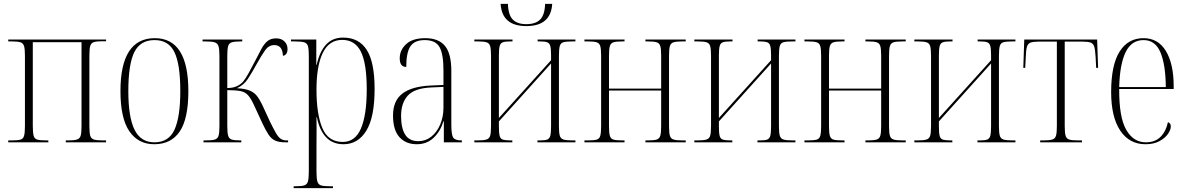

<svg xmlns="http://www.w3.org/2000/svg" viewBox="-20 -742 6185 1001"><path d="M23 0V-10H42Q72 -10 86.5 -14Q101 -18 105.5 -34Q110 -50 110 -84V-452Q110 -486 105.5 -501.5Q101 -517 86.5 -521.5Q72 -526 42 -526H23V-536H533V-527H514Q484 -527 469.5 -522.5Q455 -518 450.5 -502.5Q446 -487 446 -453V-84Q446 -50 450.5 -34.5Q455 -19 470 -14.5Q485 -10 516 -10H533V0H323V-10H337Q366 -10 381 -14.5Q396 -19 400.5 -34.5Q405 -50 405 -84V-522H151V-84Q151 -50 155.5 -34Q160 -18 175 -14Q190 -10 222 -10H232V0Z M784 10Q701 10 654.5 -57.5Q608 -125 608 -267Q608 -543 787 -543Q962 -543 962 -267Q962 -123 917 -56.5Q872 10 784 10ZM785 0Q860 0 890 -66.5Q920 -133 920 -267Q920 -407 889.5 -470Q859 -533 786 -533Q711 -533 680 -469.5Q649 -406 649 -267Q649 -131 681.5 -65.5Q714 0 785 0Z M1041 0V-10H1054Q1085 -10 1100 -14.5Q1115 -19 1119.5 -34.5Q1124 -50 1124 -84V-452Q1124 -486 1119 -501.5Q1114 -517 1098.5 -521.5Q1083 -526 1050 -526H1036V-536H1243V-526H1235Q1204 -526 1189 -521.5Q1174 -517 1169.5 -501.5Q1165 -486 1165 -452V-283Q1193 -283 1213.5 -292Q1234 -301 1248 -317Q1261 -333 1276 -360.5Q1291 -388 1311 -426Q1328 -459 1342 -485.5Q1356 -512 1373.5 -527Q1391 -542 1420 -542Q1447 -542 1463 -526Q1479 -510 1479 -487Q1479 -455 1455 -451Q1453 -507 1410 -507Q1382 -507 1363 -481Q1344 -455 1317 -406Q1294 -364 1272.5 -331Q1251 -298 1215 -282Q1256 -280 1280 -270.5Q1304 -261 1318.5 -243Q1333 -225 1346 -198L1387 -109Q1406 -70 1418.5 -48.5Q1431 -27 1443.5 -18.5Q1456 -10 1474 -10H1482V0H1468Q1434 0 1414.5 -9Q1395 -18 1380.5 -39.5Q1366 -61 1348 -99L1307 -188Q1290 -226 1274.5 -244Q1259 -262 1234.5 -267Q1210 -272 1165 -272V-84Q1165 -50 1169.5 -34.5Q1174 -19 1188 -14.5Q1202 -10 1232 -10H1238V0Z M1511 239V229H1522Q1552 229 1566.5 224.5Q1581 220 1585.5 203.5Q1590 187 1590 152V-452Q1590 -486 1585.5 -501.5Q1581 -517 1565.5 -521.5Q1550 -526 1517 -526H1497V-536H1629V-404H1631Q1646 -472 1679.5 -509Q1713 -546 1769 -546Q1851 -546 1892 -482Q1933 -418 1933 -278Q1933 -130 1889.5 -60Q1846 10 1771 10Q1715 10 1680.5 -26Q1646 -62 1632 -131H1630Q1631 -99 1630.5 -63.5Q1630 -28 1630 12V152Q1630 187 1634.5 203.5Q1639 220 1653.5 224.5Q1668 229 1697 229H1716V239ZM1767 -2Q1832 -2 1862 -72.5Q1892 -143 1892 -276Q1892 -411 1861.5 -472.5Q1831 -534 1764 -534Q1696 -534 1663 -466.5Q1630 -399 1630 -275Q1630 -147 1660.5 -74.5Q1691 -2 1767 -2Z M2153 10Q2096 10 2062.5 -27Q2029 -64 2029 -140Q2029 -216 2077 -253.5Q2125 -291 2223 -296L2292 -299V-375Q2292 -460 2271.5 -496.5Q2251 -533 2194 -533Q2142 -533 2120 -501Q2098 -469 2098 -393Q2064 -393 2064 -438Q2064 -481 2097.5 -512Q2131 -543 2197 -543Q2267 -543 2300 -502.5Q2333 -462 2333 -372V-93Q2333 -39 2343 -24.5Q2353 -10 2385 -10H2388V0H2294V-110H2292Q2276 -57 2240.5 -23.5Q2205 10 2153 10ZM2161 -6Q2199 -6 2228.5 -29.5Q2258 -53 2275 -93Q2292 -133 2292 -181V-289L2227 -286Q2141 -282 2106 -243.5Q2071 -205 2071 -137Q2071 -74 2092.5 -40Q2114 -6 2161 -6Z M2724 -606Q2597 -606 2590 -722H2628Q2630 -663 2654 -639.5Q2678 -616 2724 -616Q2771 -616 2795.5 -639.5Q2820 -663 2822 -722H2859Q2852 -606 2724 -606ZM2453 0V-10H2471Q2501 -10 2516 -14.5Q2531 -19 2535.5 -34.5Q2540 -50 2540 -85V-451Q2540 -486 2535.5 -501.5Q2531 -517 2516.5 -521.5Q2502 -526 2472 -526H2453V-536H2652V-526H2639Q2614 -526 2601.5 -521.5Q2589 -517 2585 -501.5Q2581 -486 2581 -453V-127L2853 -428V-453Q2853 -487 2849 -502Q2845 -517 2833 -521.5Q2821 -526 2797 -526H2783V-536H2980V-526H2965Q2933 -526 2918 -522Q2903 -518 2898.5 -502Q2894 -486 2894 -451V-84Q2894 -50 2898.5 -34.5Q2903 -19 2918 -14.5Q2933 -10 2965 -10H2980V0H2782V-10H2797Q2821 -10 2833 -14.5Q2845 -19 2849 -34.5Q2853 -50 2853 -84V-411L2581 -109V-83Q2581 -49 2585 -33.5Q2589 -18 2602 -14Q2615 -10 2640 -10H2651V0Z M3027 0V-10H3045Q3076 -10 3090.5 -14Q3105 -18 3109.5 -34Q3114 -50 3114 -84V-452Q3114 -486 3109.5 -501.5Q3105 -517 3090.5 -521.5Q3076 -526 3047 -526H3027V-536H3236V-526H3222Q3193 -526 3178.5 -521.5Q3164 -517 3159.5 -501.5Q3155 -486 3155 -452V-280H3427V-452Q3427 -486 3422.5 -501.5Q3418 -517 3403.5 -521.5Q3389 -526 3360 -526H3345V-536H3555V-526H3536Q3506 -526 3491.5 -521.5Q3477 -517 3472.5 -501.5Q3468 -486 3468 -452V-84Q3468 -50 3472.5 -34.5Q3477 -19 3492 -14.5Q3507 -10 3538 -10H3555V0H3345V-10H3359Q3389 -10 3403.5 -14.5Q3418 -19 3422.5 -34.5Q3427 -50 3427 -84V-270H3155V-84Q3155 -50 3159.5 -34Q3164 -18 3179 -14Q3194 -10 3225 -10H3236V0Z M3600 0V-10H3618Q3648 -10 3663 -14.5Q3678 -19 3682.5 -34.5Q3687 -50 3687 -85V-451Q3687 -486 3682.5 -501.5Q3678 -517 3663.5 -521.5Q3649 -526 3619 -526H3600V-536H3799V-526H3786Q3761 -526 3748.5 -521.5Q3736 -517 3732 -501.5Q3728 -486 3728 -453V-127L4000 -428V-453Q4000 -487 3996 -502Q3992 -517 3980 -521.5Q3968 -526 3944 -526H3930V-536H4127V-526H4112Q4080 -526 4065 -522Q4050 -518 4045.5 -502Q4041 -486 4041 -451V-84Q4041 -50 4045.5 -34.5Q4050 -19 4065 -14.5Q4080 -10 4112 -10H4127V0H3929V-10H3944Q3968 -10 3980 -14.5Q3992 -19 3996 -34.5Q4000 -50 4000 -84V-411L3728 -109V-83Q3728 -49 3732 -33.5Q3736 -18 3749 -14Q3762 -10 3787 -10H3798V0Z M4174 0V-10H4192Q4223 -10 4237.5 -14Q4252 -18 4256.5 -34Q4261 -50 4261 -84V-452Q4261 -486 4256.5 -501.5Q4252 -517 4237.5 -521.5Q4223 -526 4194 -526H4174V-536H4383V-526H4369Q4340 -526 4325.5 -521.5Q4311 -517 4306.5 -501.5Q4302 -486 4302 -452V-280H4574V-452Q4574 -486 4569.5 -501.5Q4565 -517 4550.5 -521.5Q4536 -526 4507 -526H4492V-536H4702V-526H4683Q4653 -526 4638.5 -521.5Q4624 -517 4619.5 -501.5Q4615 -486 4615 -452V-84Q4615 -50 4619.5 -34.5Q4624 -19 4639 -14.5Q4654 -10 4685 -10H4702V0H4492V-10H4506Q4536 -10 4550.5 -14.5Q4565 -19 4569.5 -34.5Q4574 -50 4574 -84V-270H4302V-84Q4302 -50 4306.5 -34Q4311 -18 4326 -14Q4341 -10 4372 -10H4383V0Z M4747 0V-10H4765Q4795 -10 4810 -14.5Q4825 -19 4829.5 -34.5Q4834 -50 4834 -85V-451Q4834 -486 4829.5 -501.5Q4825 -517 4810.5 -521.5Q4796 -526 4766 -526H4747V-536H4946V-526H4933Q4908 -526 4895.5 -521.5Q4883 -517 4879 -501.5Q4875 -486 4875 -453V-127L5147 -428V-453Q5147 -487 5143 -502Q5139 -517 5127 -521.5Q5115 -526 5091 -526H5077V-536H5274V-526H5259Q5227 -526 5212 -522Q5197 -518 5192.5 -502Q5188 -486 5188 -451V-84Q5188 -50 5192.5 -34.5Q5197 -19 5212 -14.5Q5227 -10 5259 -10H5274V0H5076V-10H5091Q5115 -10 5127 -14.5Q5139 -19 5143 -34.5Q5147 -50 5147 -84V-411L4875 -109V-83Q4875 -49 4879 -33.5Q4883 -18 4896 -14Q4909 -10 4934 -10H4945V0Z M5403 0V-10H5420Q5451 -10 5466 -14.5Q5481 -19 5485.5 -34.5Q5490 -50 5490 -84V-525H5395Q5367 -525 5353 -520Q5339 -515 5334 -498Q5329 -481 5328 -446L5325 -388H5315L5320 -536H5700L5705 -388H5695L5692 -445Q5690 -481 5685 -498Q5680 -515 5666 -520Q5652 -525 5624 -525H5531V-84Q5531 -50 5535.5 -34.5Q5540 -19 5554.5 -14.5Q5569 -10 5599 -10H5621V0Z M5952 10Q5868 10 5820.5 -61Q5773 -132 5773 -262Q5773 -403 5817 -473Q5861 -543 5942 -543Q6018 -543 6058.5 -476Q6099 -409 6099 -293V-278H5815Q5814 -131 5851.5 -65.5Q5889 0 5954 0Q6002 0 6030.5 -28.5Q6059 -57 6069 -105Q6084 -100 6084 -83Q6084 -65 6069 -43.5Q6054 -22 6024.5 -6Q5995 10 5952 10ZM6058 -288Q6057 -405 6030 -469Q6003 -533 5942 -533Q5879 -533 5848.5 -470Q5818 -407 5815 -288Z"/></svg>

Font: Noto Serif Display Condensed ExtraLight
Style: Regular
Weight: 200
Width: 3
Designer: Monotype Design Team
Foundry: Monotype Imaging Inc.
Version: Version 2.009